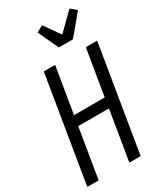

<svg xmlns="http://www.w3.org/2000/svg" viewBox="-240 -1073 982 1159"><g transform="rotate(-30 250.5 -493.0)"><path d="M8 0 129 -735H208L155 -415H369L422 -735H501L380 0H301L358 -345H144L87 0ZM280 -815 214 -957 259 -982 337 -872 453 -986 493 -953 428 -874 378 -815Z"/></g></svg>

Font: Iosevka Algr
Style: Italic
Weight: 400
Italic angle: -9°
Monospace: yes
Designer: Belleve Invis
Foundry: Belleve Invis
Version: Version 26.0.2; ttfautohint (v1.8.3)